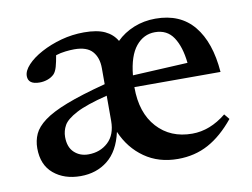

<svg xmlns="http://www.w3.org/2000/svg" viewBox="-57 -518 797 608"><g transform="rotate(-10 341.5 -214.0)"><path d="M206 -388Q193.5 -388 177.8 -386.2Q162 -384.5 146.5 -379.5Q143 -358.5 138.8 -343.5Q134.5 -328.5 127.5 -321Q119 -312.5 106.5 -308Q94 -303.5 80.5 -303.5Q43.5 -303.5 43.5 -330.5Q43.5 -347.5 60.8 -366Q78 -384.5 107.2 -400.2Q136.5 -416 172.2 -425.8Q208 -435.5 245.5 -435.5Q287.5 -435.5 312.5 -423.8Q337.5 -412 350.5 -389.5Q373.5 -412.5 406 -425.8Q438.5 -439 476 -439Q555.5 -439 599 -386.2Q642.5 -333.5 650 -237H373V-236Q373 -154 415.8 -107Q458.5 -60 528.5 -60Q585.5 -60 638 -102.5L652 -85.5Q612 -36.5 568.2 -12.8Q524.5 11 470 11Q408 11 362.8 -20.8Q317.5 -52.5 294 -107Q280.5 -46.5 244.2 -17.8Q208 11 157 11Q104.5 11 70.5 -17.5Q36.5 -46 36.5 -99.5Q36.5 -124 46 -145Q55.5 -166 81.2 -185.2Q107 -204.5 155.2 -223.2Q203.5 -242 282 -262.5V-314Q282 -348 264.2 -368Q246.5 -388 206 -388ZM467 -397Q430.5 -397 405.8 -366.8Q381 -336.5 375 -274.5L552 -283.5Q546.5 -336 526.2 -366.5Q506 -397 467 -397ZM129.5 -119.5Q129.5 -86.5 147.8 -69.5Q166 -52.5 193 -52.5Q231 -52.5 256.5 -76.2Q282 -100 282 -144.5V-225.5Q214 -208.5 181.5 -191.2Q149 -174 139.2 -156.5Q129.5 -139 129.5 -119.5Z"/></g></svg>

Font: Newsreader Text Medium
Style: Regular
Weight: 500
Designer: Hugues Gentile
Foundry: Production Type
Version: Version 1.001